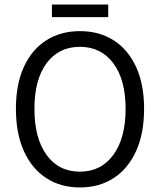

<svg xmlns="http://www.w3.org/2000/svg" viewBox="-20 -804 697 836"><path d="M328.1 12.2Q244.1 12.2 181.4 -28.6Q118.7 -69.3 84 -146Q49.3 -222.7 49.3 -330.1Q49.3 -437.5 84 -512.9Q118.7 -588.4 181.4 -628.4Q244.1 -668.5 328.1 -668.5Q412.1 -668.5 474.9 -628.4Q537.6 -588.4 572.5 -512.7Q607.4 -437 607.4 -330.1Q607.4 -222.7 572.5 -146Q537.6 -69.3 474.9 -28.6Q412.1 12.2 328.1 12.2ZM328.1 -56.6Q419.9 -56.6 473.4 -129.6Q526.9 -202.6 526.9 -330.1Q526.9 -457 473.4 -528.6Q419.9 -600.1 328.1 -600.1Q235.4 -600.1 182.6 -528.6Q129.9 -457 129.9 -330.1Q129.9 -202.6 182.6 -129.6Q235.4 -56.6 328.1 -56.6ZM206.1 -729.5V-784.2H451.2V-729.5Z"/></svg>

Font: Varta Light
Style: Regular
Weight: 400
Version: Version 1.004